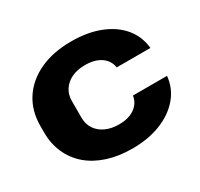

<svg xmlns="http://www.w3.org/2000/svg" viewBox="-123 -703 906 869"><g transform="rotate(-30 330.0 -268.5)"><path d="M339 11Q268 11 210.5 -7.5Q153 -26 112.5 -60.5Q72 -95 50 -144Q28 -193 28 -253V-285Q28 -365 66.5 -424Q105 -483 175 -515.5Q245 -548 339 -548Q425 -548 489.5 -522.5Q554 -497 592 -451Q630 -405 636 -343H460Q454 -381 422.5 -402.5Q391 -424 340 -424Q300 -424 270.5 -410Q241 -396 224.5 -371Q208 -346 208 -313V-225Q208 -192 224.5 -167Q241 -142 271 -128Q301 -114 341 -114Q374 -114 399 -123.5Q424 -133 440 -151.5Q456 -170 460 -196H638Q632 -134 592.5 -87.5Q553 -41 488 -15Q423 11 339 11Z"/></g></svg>

Font: Hubot Sans SemiExpanded
Style: Bold
Weight: 700
Width: 6
Designer: Deni Anggara
Foundry: GitHub, Inc., Subsidiary of Microsoft Corporation
Version: Version 2.000